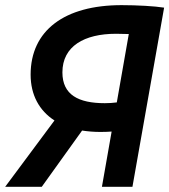

<svg xmlns="http://www.w3.org/2000/svg" viewBox="-35 -723 655 743"><path d="M353.5 -212.4C369.1 -212.4 383.3 -212.9 397 -213.9L359.4 0H477.5L600.1 -693.4C564 -699.2 496.1 -703.1 435.5 -703.1C214.4 -703.1 83.5 -605 83.5 -434.1C83.5 -356 116.7 -294.9 175.8 -256.8L-15.1 0H126.5L282.7 -217.8C304.7 -214.4 328.6 -212.4 353.5 -212.4ZM417 -326.7C401.9 -324.7 386.7 -323.7 370.6 -323.7C268.6 -323.7 206.5 -356 206.5 -442.9C206.5 -544.4 291.5 -592.3 414.1 -592.3C429.2 -592.3 446.3 -591.8 463.4 -591.3Z"/></svg>

Font: Cascadia Mono PL SemiBold
Style: Italic
Weight: 600
Italic angle: -10°
Monospace: yes
Designer: Aaron Bell
Foundry: Saja Typeworks
Version: Version 2404.023